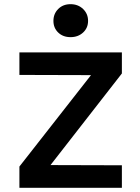

<svg xmlns="http://www.w3.org/2000/svg" viewBox="-20 -900 669 920"><path d="M259 -744Q236 -766 236 -800Q236 -834 259 -857Q282 -880 318 -880Q354 -880 378 -857Q402 -834 402 -800Q402 -766 378 -744Q354 -722 318 -722Q282 -722 259 -744ZM73 0V-102L416 -540L73 -541V-649H564V-548L222 -109L564 -108V0Z"/></svg>

Font: Karmilla
Style: Bold
Weight: 700
Designer: Jonathan Pinhorn
Version: Version 1.000